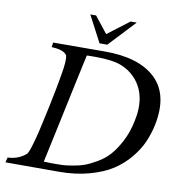

<svg xmlns="http://www.w3.org/2000/svg" viewBox="-93 -964 993 1051"><g transform="rotate(10 403.0 -439.0)"><path d="M778 -344Q767 -293 747 -247Q727 -201 688.5 -154.5Q650 -108 599 -75Q548 -42 471.5 -21Q395 0 303 0H7L14 -28Q73 -30 115 -66Q124 -75 136.5 -116.5Q149 -158 159 -201Q169 -244 178.5 -289Q188 -334 189 -337Q189 -339 196.5 -373.5Q204 -408 210.5 -443Q217 -478 225 -523.5Q233 -569 234.5 -594Q236 -619 233 -633Q217 -662 147 -665L150 -691L435 -692Q628 -693 720.5 -604.5Q813 -516 778 -344ZM664 -343Q697 -492 617 -580Q583 -617 534 -635.5Q485 -654 392 -654Q345 -654 344 -653L311 -500Q278 -347 246 -194L213 -40H216Q219 -40 225.5 -40Q232 -40 239.5 -39.5Q247 -39 257 -39Q267 -39 275 -39Q298 -39 315 -39.5Q332 -40 370 -46Q408 -52 437 -62.5Q466 -73 504.5 -95.5Q543 -118 571 -149.5Q599 -181 625 -231Q651 -281 664 -343ZM324 -878H356L428 -787L548 -878H582L444 -731H401Z"/></g></svg>

Font: GFS Artemisia
Style: Italic
Weight: 400
Italic angle: -12°
Designer: Takis Katsoulidis and George D. Matthiopoulos
Foundry: George Matthiopoulos and Takis Katsoulidis
Version: Version 1.0